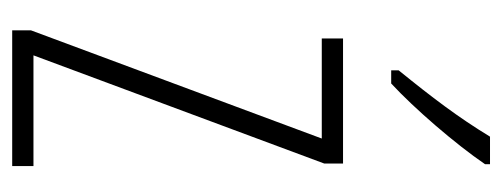

<svg xmlns="http://www.w3.org/2000/svg" viewBox="-268 -536 804 307"><g transform="rotate(90 133.5 -382.0)"><path d="M242 -756V-764H198C167 -713 135 -671 92 -618V-606H113C153 -643 210 -709 242 -756ZM245 0V-34H68L241 -499V-529H41V-495H201L28 -30V0Z"/></g></svg>

Font: Noto Sans Armenian ExtraCondensed ExtraLight
Style: Regular
Weight: 200
Width: 2
Designer: Monotype Design Team
Foundry: Monotype Imaging Inc.
Version: Version 2.008